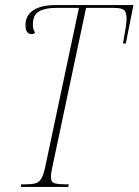

<svg xmlns="http://www.w3.org/2000/svg" viewBox="-20 -734 544 754"><path d="M62 0 63 -10H77Q102 -10 117.5 -13.5Q133 -17 142.5 -33Q152 -49 159 -85L290 -703H198Q157 -703 133 -689Q109 -675 109 -637Q109 -618 118 -606Q112 -600 105 -600Q80 -600 80 -635Q80 -673 110.5 -693.5Q141 -714 199 -714H504L474 -563H463Q469 -598 473 -621.5Q477 -645 477 -661Q477 -687 466.5 -695Q456 -703 428 -703H318L187 -85Q184 -72 182 -60Q180 -48 180 -37Q180 -18 195.5 -14Q211 -10 239 -10H250L248 0Z"/></svg>

Font: Noto Serif Display ExtraCondensed Thin
Style: Italic
Weight: 100
Width: 2
Italic angle: -12°
Designer: Monotype Design Team
Foundry: Monotype Imaging Inc.
Version: Version 2.009